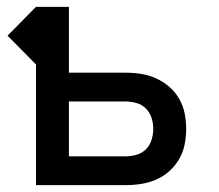

<svg xmlns="http://www.w3.org/2000/svg" viewBox="-20 -540 640 560"><path d="M85 0V-352L2 -436L85 -520H181V-328H346Q369 -328 391.5 -324.5Q414 -321 435 -311.5Q456 -302 473.5 -287Q491 -272 502.5 -252Q514 -232 518.5 -209.5Q523 -187 523 -164Q523 -141 518.5 -118.5Q514 -96 502.5 -76Q491 -56 473.5 -40.5Q456 -25 435 -16Q414 -7 391.5 -3.5Q369 0 346 0ZM346 -84Q362 -84 378 -88.5Q394 -93 405.5 -104.5Q417 -116 422 -132Q427 -148 427 -164Q427 -180 422 -196Q417 -212 405.5 -223.5Q394 -235 378 -239.5Q362 -244 346 -244H181V-84Z"/></svg>

Font: Iosevka Custom Medium Extended
Style: Regular
Weight: 500
Width: 7
Monospace: yes
Designer: Belleve Invis
Foundry: Belleve Invis
Version: Version 11.2.4; ttfautohint (v1.8.4)